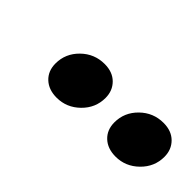

<svg xmlns="http://www.w3.org/2000/svg" viewBox="-12 -869 491 491"><g transform="rotate(45 233.5 -623.0)"><path d="M101 -609Q101 -645 127.5 -671Q154 -697 191 -697Q220 -697 237 -680Q254 -663 254 -637Q254 -601 227.5 -575Q201 -549 165 -549Q136 -549 118.5 -565.5Q101 -582 101 -609ZM314 -609Q314 -645 340.5 -671Q367 -697 404 -697Q433 -697 450 -680Q467 -663 467 -637Q467 -601 440.5 -575Q414 -549 378 -549Q349 -549 331.5 -565.5Q314 -582 314 -609Z"/></g></svg>

Font: Niramit
Style: Bold Italic
Weight: 700
Italic angle: -10°
Designer: Katatrad Aksorn Co.,Ltd.
Foundry: Cadson Demak Co.,Ltd.
Version: Version 1.001; ttfautohint (v1.6)